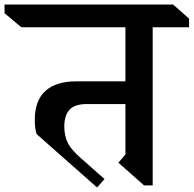

<svg xmlns="http://www.w3.org/2000/svg" viewBox="-80 -806 852 845"><path d="M592 -686V10H554L441 -90L472 -126V-348H301Q249 -348 226 -323Q203 -298 203 -249Q203 -210 217.5 -179Q232 -148 277 -109L380 -18L347 19L81 -216Q73 -243 73 -278Q73 -363 119.5 -405.5Q166 -448 256 -448H472V-686H14L-60 -748V-786H682L752 -724V-686Z"/></svg>

Font: Inknut
Style: Antiqua
Weight: 400
Designer: Claus Eggers Srensen
Foundry: Claus Eggers Srensen
Version: Version 1.000; ttfautohint (v1.2) -l 7 -r 28 -G 50 -x 13 -D 